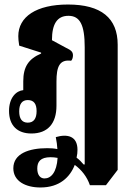

<svg xmlns="http://www.w3.org/2000/svg" viewBox="-20 -580 596 850"><path d="M159 250C244 250 290 204 311 150C341 172 365 202 378 240H449L501 172V-382C501 -500 428 -560 281 -560C141 -560 61 -506 61 -420C61 -409 62 -397 65 -378L162 -347V-343C106 -319 83 -284 83 -220V-181C52 -178 20 -148 20 -89C20 -24 57 11 119 11C191 11 230 -33 230 -112V-219C230 -284 243 -318 295 -311C300 -316 303 -325 303 -335C303 -351 294 -358 273 -368L210 -402C210 -474 233 -510 283 -510C334 -510 355 -470 355 -371V148H350C341 137 331 127 319 118C322 106 323 94 323 83C323 22 278 12 227 27C231 46 233 64 234 80C220 77 205 76 189 76C108 76 39 100 39 165C39 222 93 250 159 250ZM103 -37C77 -37 65 -55 65 -87C65 -119 77 -137 103 -137C130 -137 142 -120 142 -88C142 -55 129 -37 103 -37ZM145 166C145 136 159 116 204 116C214 116 224 117 235 119C231 183 206 210 177 210C159 210 145 196 145 166Z"/></svg>

Font: Noto Serif Thai ExtraCondensed ExtraBold
Style: Regular
Weight: 800
Width: 2
Designer: Monotype Design Team
Foundry: Monotype Imaging Inc.
Version: Version 2.002